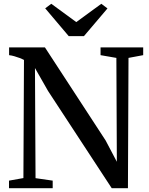

<svg xmlns="http://www.w3.org/2000/svg" viewBox="-20 -993 788 1013"><path d="M27.5 0V-40L103.5 -53.5L106.5 -676.5Q97 -682 83.8 -687Q70.5 -692 56 -696.2Q41.5 -700.5 28 -702V-743H217L537.5 -251.5L596.5 -139.5L594 -687.5L510.5 -702V-743H735.5V-702L658 -687.5L655 0H569.5L233.5 -513L164.5 -634L167.5 -53L258 -40V0ZM342.5 -802.5 218.5 -949 250.5 -973 382.5 -876.5 514.5 -973 547 -948.5 423 -802.5Z"/></svg>

Font: Merriweather 60pt Medium
Style: Regular
Weight: 500
Version: Version 2.100